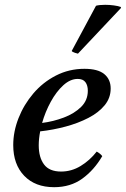

<svg xmlns="http://www.w3.org/2000/svg" viewBox="-20 -766 523 798"><path d="M440 -398Q440 -359 415 -328.5Q390 -298 347.5 -276Q305 -254 253 -240Q201 -226 147 -220Q141 -189 141 -162Q141 -112 163 -82.5Q185 -53 234 -53Q277 -53 315 -76Q353 -99 382 -136Q398 -127 405 -117Q371 -59 322 -23.5Q273 12 205 12Q126 12 80.5 -35.5Q35 -83 35 -163Q35 -219 57 -275Q79 -331 118.5 -377.5Q158 -424 212.5 -452Q267 -480 331 -480Q387 -480 413.5 -458Q440 -436 440 -398ZM155 -255Q202 -261 245.5 -277.5Q289 -294 317 -321.5Q345 -349 345 -389Q345 -411 335 -424.5Q325 -438 303 -438Q272 -438 243 -411.5Q214 -385 191 -343Q168 -301 155 -255ZM482 -737 483 -733 304 -543Q302 -543 291.5 -546.5Q281 -550 278 -554L379 -742Q385 -744 395.5 -745Q406 -746 417 -746Q435 -746 453.5 -743.5Q472 -741 482 -737Z"/></svg>

Font: Tiro Kannada
Style: Italic
Weight: 400
Italic angle: -11°
Designer: Kannada: John Hudson & Fiona Ross, assisted by Kaja Sojewska. Latin: John Hudson with Paul Hanslow, assisted by Kaja Soj
Foundry: Tiro Typeworks Ltd.
Version: Version 1.52